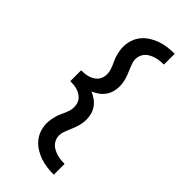

<svg xmlns="http://www.w3.org/2000/svg" viewBox="-304 -894 1107 1107"><g transform="rotate(45 250.0 -340.0)"><path d="M398 153Q370 153 342 149.5Q314 146 287.5 137Q261 128 236.5 112.5Q212 97 194.5 75.5Q177 54 168 27Q159 0 159 -28Q159 -44 161.5 -59Q164 -74 168 -89Q172 -104 178.5 -118Q185 -132 191 -146Q197 -160 201.5 -175Q206 -190 206 -205Q206 -220 202 -234Q198 -248 188.5 -259Q179 -270 166.5 -277.5Q154 -285 140.5 -289Q127 -293 112.5 -294.5Q98 -296 84 -296V-384Q98 -384 112.5 -385.5Q127 -387 140.5 -391Q154 -395 166.5 -402.5Q179 -410 188.5 -421Q198 -432 202 -446Q206 -460 206 -474Q206 -490 201.5 -505Q197 -520 191 -534Q185 -548 178.5 -562Q172 -576 168 -591Q164 -606 161.5 -621Q159 -636 159 -652Q159 -680 168 -707Q177 -734 194.5 -755.5Q212 -777 236.5 -792.5Q261 -808 287.5 -817Q314 -826 342 -829.5Q370 -833 398 -833V-745Q382 -745 366.5 -743.5Q351 -742 336 -737.5Q321 -733 307 -726Q293 -719 282 -708Q271 -697 265 -682Q259 -667 259 -652Q259 -636 264 -621.5Q269 -607 275 -592.5Q281 -578 287 -564Q293 -550 297.5 -535Q302 -520 304.5 -505Q307 -490 307 -475Q307 -453 301 -431.5Q295 -410 282 -392Q269 -374 251 -361.5Q233 -349 213 -340Q233 -331 251 -318.5Q269 -306 282 -288Q295 -270 301 -248.5Q307 -227 307 -206Q307 -190 304.5 -175Q302 -160 297.5 -145Q293 -130 287 -116Q281 -102 275 -87.5Q269 -73 264 -58.5Q259 -44 259 -28Q259 -13 265 2Q271 17 282 28Q293 39 307 46Q321 53 336 57.5Q351 62 366.5 63.5Q382 65 398 65Z"/></g></svg>

Font: Iosevka Curly Slab Semibold
Style: Regular
Weight: 600
Monospace: yes
Designer: Belleve Invis
Foundry: Belleve Invis
Version: Version 22.1.2; ttfautohint (v1.8.4)